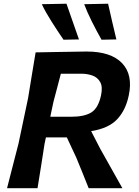

<svg xmlns="http://www.w3.org/2000/svg" viewBox="-20 -988 730 1008"><path d="M17 0Q32 -59 45.8 -112.5Q59.5 -166 77 -233.5L127.5 -473Q139 -544 148.2 -599.8Q157.5 -655.5 167 -713Q221.5 -714 290 -715.2Q358.5 -716.5 434.5 -717.5Q562.5 -717.5 620.8 -656.5Q679 -595.5 656 -487Q640 -409.5 595 -361.8Q550 -314 458.5 -299.5L506.5 -206.5Q525 -173.5 546 -136.2Q567 -99 587 -63.2Q607 -27.5 622.5 0H445.5Q428 -44 412 -83.5Q396 -123 380.5 -160.5L331 -266.5H221L214 -233.5Q203.5 -165.5 195 -111.8Q186.5 -58 177 0ZM408.5 -601H299.5Q290.5 -566.5 281 -530.5Q271.5 -494.5 260.5 -453L244 -375H352.5Q423 -375 459.5 -397.8Q496 -420.5 510.5 -487.5Q520 -532.5 506 -557.2Q492 -582 465 -591.5Q438 -601 408.5 -601ZM313.5 -779.5Q282.5 -824.5 250.8 -874.5Q219 -924.5 199.5 -966L329 -968.5Q345.5 -921 361.8 -874.5Q378 -828 394.5 -781ZM513 -779.5Q487.5 -824.5 462.2 -875Q437 -925.5 422 -966L547.5 -968.5Q558 -921.5 568.8 -874.8Q579.5 -828 591 -781Z"/></svg>

Font: Commissioner Loud SemiBold
Style: Italic
Weight: 600
Italic angle: -12°
Designer: Kostas Bartsokas
Foundry: Kostas Bartsokas
Version: Version 1.000; ttfautohint (v1.8.3)